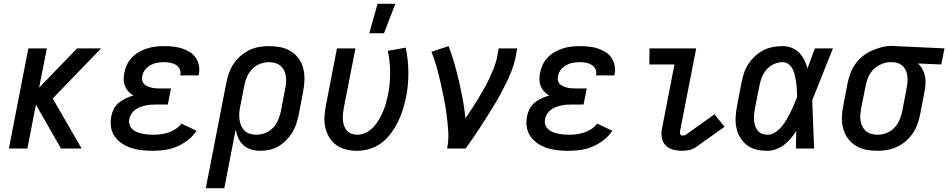

<svg xmlns="http://www.w3.org/2000/svg" viewBox="-20 -786 5018 1016"><path d="M303 0 170 -232 125 0H27L130 -530H228L187 -322L388 -530H515L259 -265L412 0Z M789 12Q760 12 731.5 9Q703 6 676 -2.5Q649 -11 626.5 -26Q604 -41 588 -63Q572 -85 567.5 -113Q563 -141 569 -171Q573 -191 582.5 -210Q592 -229 609.5 -243Q627 -257 646.5 -266Q666 -275 686 -281Q671 -289 659.5 -301.5Q648 -314 641.5 -330Q635 -346 634.5 -364Q634 -382 638 -401Q642 -423 652 -444Q662 -465 679 -482.5Q696 -500 716.5 -511.5Q737 -523 759.5 -530Q782 -537 804 -539.5Q826 -542 848 -542Q872 -542 896 -539.5Q920 -537 942 -530Q964 -523 983.5 -511Q1003 -499 1015.5 -481Q1028 -463 1032.5 -439.5Q1037 -416 1032 -392L1031 -387H934V-389Q938 -406 931 -420.5Q924 -435 910.5 -443Q897 -451 881.5 -454Q866 -457 849 -457Q831 -457 812.5 -454Q794 -451 777.5 -442Q761 -433 748.5 -417.5Q736 -402 733 -385Q730 -373 732 -362Q734 -351 741 -343Q748 -335 758 -330.5Q768 -326 778.5 -323Q789 -320 800.5 -319Q812 -318 824 -318H885L868 -233H807Q793 -233 779 -232Q765 -231 751 -228Q737 -225 723 -220Q709 -215 696.5 -206Q684 -197 675.5 -184Q667 -171 665 -158Q661 -142 665 -128Q669 -114 679 -104Q689 -94 702.5 -88Q716 -82 730.5 -79Q745 -76 759.5 -74.5Q774 -73 790 -73Q810 -73 830 -75.5Q850 -78 870.5 -84.5Q891 -91 909 -103Q927 -115 940 -132L1020 -94Q1002 -66 974 -44.5Q946 -23 915 -10Q884 3 852 7.5Q820 12 789 12Z M1069 210 1178 -350Q1183 -375 1192 -400.5Q1201 -426 1216.5 -449Q1232 -472 1253.5 -490.5Q1275 -509 1300 -521Q1325 -533 1351.5 -537.5Q1378 -542 1403 -542Q1435 -542 1465 -536Q1495 -530 1519.5 -514.5Q1544 -499 1561 -475.5Q1578 -452 1585 -423Q1592 -394 1591 -363Q1590 -332 1584 -300L1561 -180Q1556 -156 1548.5 -132.5Q1541 -109 1527.5 -86.5Q1514 -64 1495.5 -45Q1477 -26 1454.5 -12.5Q1432 1 1407 6.5Q1382 12 1358 12Q1333 12 1309.5 5Q1286 -2 1268.5 -17.5Q1251 -33 1241.5 -54.5Q1232 -76 1227 -100L1167 210ZM1336 -73Q1359 -73 1383 -82Q1407 -91 1424.5 -109.5Q1442 -128 1451.5 -150.5Q1461 -173 1466 -196L1489 -316Q1493 -333 1494 -350.5Q1495 -368 1492.5 -384Q1490 -400 1483 -414Q1476 -428 1464 -438Q1452 -448 1436 -452.5Q1420 -457 1403 -457Q1380 -457 1356 -448Q1332 -439 1314.5 -420.5Q1297 -402 1287 -379.5Q1277 -357 1273 -334L1252 -227Q1248 -209 1246.5 -191Q1245 -173 1247 -155.5Q1249 -138 1255.5 -122.5Q1262 -107 1273 -95.5Q1284 -84 1301 -78.5Q1318 -73 1336 -73Z M1869 12Q1839 12 1810.5 5Q1782 -2 1759.5 -18.5Q1737 -35 1722.5 -59Q1708 -83 1701.5 -111Q1695 -139 1697 -169Q1699 -199 1705 -230L1763 -530H1861L1799 -214Q1796 -197 1794.5 -181Q1793 -165 1794.5 -149.5Q1796 -134 1801 -120Q1806 -106 1815.5 -95Q1825 -84 1839.5 -78.5Q1854 -73 1871 -73Q1893 -73 1916 -84Q1939 -95 1956 -113.5Q1973 -132 1985.5 -153.5Q1998 -175 2007.5 -197.5Q2017 -220 2023 -242.5Q2029 -265 2034 -288Q2045 -347 2044.5 -405Q2044 -463 2032 -517L2127 -534Q2140 -472 2141 -406Q2142 -340 2129 -273Q2122 -240 2112 -207Q2102 -174 2086.5 -142.5Q2071 -111 2049.5 -81.5Q2028 -52 1999 -30Q1970 -8 1936 2Q1902 12 1869 12ZM1934 -610 1978 -766H2072L2012 -610Z M2346 0Q2355 -46 2352 -90.5Q2349 -135 2343.5 -178Q2338 -221 2329.5 -263.5Q2321 -306 2311.5 -348Q2302 -390 2290.5 -431.5Q2279 -473 2263 -512L2354 -542Q2371 -497 2384.5 -450Q2398 -403 2409 -355Q2420 -307 2429 -258.5Q2438 -210 2443 -160Q2460 -185 2477 -210.5Q2494 -236 2509.5 -262Q2525 -288 2540 -314Q2555 -340 2567.5 -367Q2580 -394 2591.5 -421.5Q2603 -449 2609 -477L2619 -530H2717L2707 -477Q2700 -445 2688 -413.5Q2676 -382 2661 -351.5Q2646 -321 2630 -291Q2614 -261 2596 -231.5Q2578 -202 2559.5 -172.5Q2541 -143 2522.5 -114.5Q2504 -86 2484 -57Q2464 -28 2444 0Z M2989 12Q2960 12 2931.5 9Q2903 6 2876 -2.5Q2849 -11 2826.5 -26Q2804 -41 2788 -63Q2772 -85 2767.5 -113Q2763 -141 2769 -171Q2773 -191 2782.5 -210Q2792 -229 2809.5 -243Q2827 -257 2846.5 -266Q2866 -275 2886 -281Q2871 -289 2859.5 -301.5Q2848 -314 2841.5 -330Q2835 -346 2834.5 -364Q2834 -382 2838 -401Q2842 -423 2852 -444Q2862 -465 2879 -482.5Q2896 -500 2916.5 -511.5Q2937 -523 2959.5 -530Q2982 -537 3004 -539.5Q3026 -542 3048 -542Q3072 -542 3096 -539.5Q3120 -537 3142 -530Q3164 -523 3183.5 -511Q3203 -499 3215.5 -481Q3228 -463 3232.5 -439.5Q3237 -416 3232 -392L3231 -387H3134V-389Q3138 -406 3131 -420.5Q3124 -435 3110.5 -443Q3097 -451 3081.5 -454Q3066 -457 3049 -457Q3031 -457 3012.5 -454Q2994 -451 2977.5 -442Q2961 -433 2948.5 -417.5Q2936 -402 2933 -385Q2930 -373 2932 -362Q2934 -351 2941 -343Q2948 -335 2958 -330.5Q2968 -326 2978.5 -323Q2989 -320 3000.5 -319Q3012 -318 3024 -318H3085L3068 -233H3007Q2993 -233 2979 -232Q2965 -231 2951 -228Q2937 -225 2923 -220Q2909 -215 2896.5 -206Q2884 -197 2875.5 -184Q2867 -171 2865 -158Q2861 -142 2865 -128Q2869 -114 2879 -104Q2889 -94 2902.5 -88Q2916 -82 2930.5 -79Q2945 -76 2959.5 -74.5Q2974 -73 2990 -73Q3010 -73 3030 -75.5Q3050 -78 3070.5 -84.5Q3091 -91 3109 -103Q3127 -115 3140 -132L3220 -94Q3202 -66 3174 -44.5Q3146 -23 3115 -10Q3084 3 3052 7.5Q3020 12 2989 12Z M3590 12Q3565 12 3542 6Q3519 0 3503 -16Q3487 -32 3482.5 -56Q3478 -80 3483 -105L3549 -445H3416L3417 -530H3664L3578 -89Q3577 -82 3580 -75.5Q3583 -69 3591 -69Q3595 -69 3600 -69.5Q3605 -70 3609 -73L3761 -181L3814 -115L3662 -7Q3646 4 3627 8Q3608 12 3590 12Z M4042 12Q4011 12 3982.5 5.5Q3954 -1 3932.5 -18Q3911 -35 3896.5 -59Q3882 -83 3876.5 -111Q3871 -139 3873 -169.5Q3875 -200 3881 -230L3904 -350Q3909 -375 3917 -399.5Q3925 -424 3940 -447Q3955 -470 3975.5 -489Q3996 -508 4019.5 -520Q4043 -532 4069 -537Q4095 -542 4120 -542Q4146 -542 4169.5 -533Q4193 -524 4209 -507Q4225 -490 4236 -468.5Q4247 -447 4253 -424Q4262 -450 4272 -476.5Q4282 -503 4292 -530H4388Q4372 -491 4356.5 -452.5Q4341 -414 4326 -376L4325 -373Q4313 -343 4301.5 -314Q4290 -285 4278 -256Q4281 -192 4283 -128Q4285 -64 4288 0H4192Q4192 -23 4192.5 -46.5Q4193 -70 4194 -93Q4181 -73 4165 -54Q4149 -35 4129.5 -20Q4110 -5 4087 3.5Q4064 12 4042 12ZM4042 -73Q4063 -73 4082.5 -86Q4102 -99 4116.5 -116.5Q4131 -134 4142 -153Q4153 -172 4163 -192Q4173 -212 4181.5 -232Q4190 -252 4198 -272Q4197 -291 4196.5 -310Q4196 -329 4193.5 -347.5Q4191 -366 4187 -384Q4183 -402 4175.5 -418Q4168 -434 4154 -445.5Q4140 -457 4120 -457Q4098 -457 4075.5 -447Q4053 -437 4037 -418.5Q4021 -400 4012 -378Q4003 -356 3999 -334L3975 -214Q3972 -198 3970.5 -182Q3969 -166 3970 -150.5Q3971 -135 3975.5 -121Q3980 -107 3989 -95.5Q3998 -84 4012 -78.5Q4026 -73 4042 -73Z M4623 12Q4591 12 4561.5 6Q4532 0 4507.5 -15.5Q4483 -31 4466 -54.5Q4449 -78 4441.5 -107Q4434 -136 4435 -167Q4436 -198 4443 -230L4466 -350Q4471 -375 4481 -400.5Q4491 -426 4507 -448.5Q4523 -471 4545.5 -489Q4568 -507 4593.5 -518Q4619 -529 4645 -536Q4671 -543 4697 -543Q4702 -543 4707 -542.5Q4712 -542 4717 -542L4978 -530L4961 -445L4837 -450Q4852 -437 4861 -420Q4870 -403 4874.5 -383.5Q4879 -364 4877.5 -342.5Q4876 -321 4872 -300L4849 -180Q4844 -155 4835 -129.5Q4826 -104 4810.5 -81Q4795 -58 4773.5 -39.5Q4752 -21 4726.5 -9Q4701 3 4674.5 7.5Q4648 12 4623 12ZM4624 -73Q4647 -73 4671 -82Q4695 -91 4712.5 -109.5Q4730 -128 4739.5 -150.5Q4749 -173 4754 -196L4777 -316Q4782 -340 4782.5 -363Q4783 -386 4776 -406.5Q4769 -427 4752 -440.5Q4735 -454 4712 -456L4701 -457H4691Q4668 -457 4644.5 -447Q4621 -437 4603 -419.5Q4585 -402 4575 -379Q4565 -356 4561 -334L4537 -214Q4534 -197 4532.5 -179.5Q4531 -162 4534 -146Q4537 -130 4544 -116Q4551 -102 4563 -92Q4575 -82 4591 -77.5Q4607 -73 4624 -73Z"/></svg>

Font: Lode Dark
Style: Bold Italic
Weight: 700
Italic angle: -11°
Monospace: yes
Designer: Belleve Invis
Foundry: Belleve Invis
Version: Version 29.2.0; ttfautohint (v1.8.3)